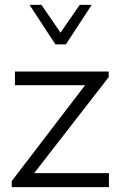

<svg xmlns="http://www.w3.org/2000/svg" viewBox="-20 -770 498 790"><path d="M28.3 -24.9 330.1 -419.4H41.5V-475.6H427.2V-452.6L120.6 -57.6H428.2V0H28.3ZM101.6 -750H150.4L229 -635.7L308.1 -750H357.4L251 -587.4H208Z"/></svg>

Font: Selawik Semilight
Style: Regular
Weight: 300
Designer: Aaron Bell
Foundry: Microsoft Corporation
Version: Version 1.01